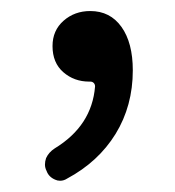

<svg xmlns="http://www.w3.org/2000/svg" viewBox="-20 -145 317 348"><path d="M101.6 178.7Q95.7 182.6 88.9 182.6Q84 182.6 80.1 180.7Q68.4 175.8 64.5 165Q61.5 159.2 61.5 153.3Q61.5 147.5 63.5 141.6Q68.4 130.9 79.1 124Q146.5 83 152.3 11.7Q152.3 7.8 149.9 5.4Q147.5 2.9 143.6 2.9Q142.6 2.9 141.6 2.9Q114.3 2.9 94.7 -14.2Q75.2 -31.2 75.2 -61.5Q75.2 -89.8 95.2 -107.4Q115.2 -125 143.6 -125Q179.7 -125 200.2 -96.2Q220.7 -67.4 220.7 -17.6Q220.7 46.9 189.5 97.7Q158.2 148.4 101.6 178.7Z"/></svg>

Font: irohamaru Regular
Style: Regular
Weight: 400
Designer: [Source Han Sans]
Ryoko NISHIZUKA  (kana & ideographs); Paul D. Hunt (Latin, Greek & Cyrillic); Wenlong ZHANG  (bopomofo
Version: Version 1.00